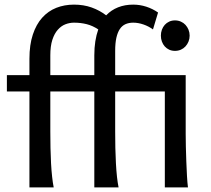

<svg xmlns="http://www.w3.org/2000/svg" viewBox="-20 -811 914 831"><path d="M676.3 -656.7Q676.3 -670.4 680.7 -682.4Q685.1 -694.3 693.1 -703.4Q701.2 -712.4 712.4 -717.5Q723.6 -722.7 737.3 -722.7Q751 -722.7 762.7 -717.5Q774.4 -712.4 782.7 -703.4Q791 -694.3 795.9 -682.4Q800.8 -670.4 800.8 -656.7Q800.8 -643.1 795.9 -631.1Q791 -619.1 782.7 -610.1Q774.4 -601.1 762.7 -595.9Q751 -590.8 737.3 -590.8Q723.6 -590.8 712.4 -595.9Q701.2 -601.1 693.1 -610.1Q685.1 -619.1 680.7 -631.1Q676.3 -643.1 676.3 -656.7ZM388.2 -485.8V-571.3Q388.2 -604.5 392.6 -632.3Q397 -660.2 405.3 -683.6Q381.3 -699.7 355.5 -706.3Q329.6 -712.9 300.3 -712.9Q281.2 -712.9 262.9 -705.8Q244.6 -698.7 230 -682.1Q215.3 -665.5 206.5 -638.4Q197.8 -611.3 197.8 -571.3V-485.8ZM783.7 -231.9Q783.7 -208.5 784.4 -176.5Q785.2 -144.5 786.4 -111.8Q787.6 -79.1 789.3 -49.3Q791 -19.5 793.5 0H693.4V-415H478.5V-241.7Q478.5 -206.1 479.2 -171.1Q480 -136.2 481.7 -104.5Q483.4 -72.8 486.3 -45.9Q489.3 -19 493.2 0H388.2V-415H197.8V-241.7Q197.8 -206.1 198.5 -171.1Q199.2 -136.2 200.9 -104.5Q202.6 -72.8 205.6 -45.9Q208.5 -19 212.4 0H107.4V-415H9.8V-485.8H107.4V-556.6Q107.4 -617.2 122.1 -661.4Q136.7 -705.6 162.6 -734.4Q188.5 -763.2 223.6 -777.1Q258.8 -791 300.3 -791Q341.8 -791 376.7 -778.6Q411.6 -766.1 439.5 -744.6Q461.4 -767.6 491 -779.3Q520.5 -791 556.6 -791Q585.4 -791 613.3 -782Q641.1 -772.9 664.1 -756.8L642.1 -683.6Q623.5 -697.3 600.8 -705.1Q578.1 -712.9 556.6 -712.9Q537.6 -712.9 522.9 -706.3Q508.3 -699.7 498.5 -685.1Q488.8 -670.4 483.6 -647.2Q478.5 -624 478.5 -590.8V-485.8H783.7Z"/></svg>

Font: Andika FrenchTight
Style: Regular
Weight: 400
Designer: Victor Gaultney, Annie Olsen, Julie Remington, Don Collingsworth, Eric Hays, Becca Hirsbrunner
Foundry: SIL International
Version: Version 5.000 ; Dig1 Dig4Opn Dig7 LnSpcTght